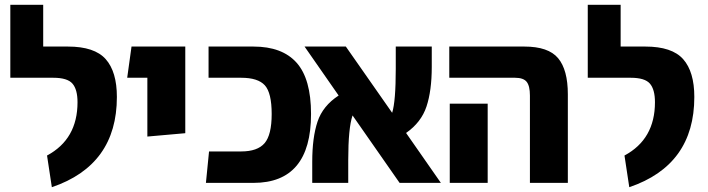

<svg xmlns="http://www.w3.org/2000/svg" viewBox="-20 -762 2952 800"><path d="M196 18 176 -114Q303 -182 303 -336Q303 -389 282 -413.5Q261 -438 202 -438H23V-742H160V-568H263Q374 -568 420.5 -515.5Q467 -463 467 -358Q467 -74 196 18Z M594 -193V-438H510L528 -568H752V-207Z M838 0 851 -131H985Q1053 -131 1082.5 -165.5Q1112 -200 1112 -287Q1112 -375 1083.5 -406.5Q1055 -438 985 -438H849V-568H1036Q1156 -568 1216 -500.5Q1276 -433 1276 -287Q1276 0 1036 0Z M1817 0H1645L1449 -281Q1431 -229 1431 -95V0H1281V-88Q1281 -189 1303 -255Q1325 -321 1391 -364L1249 -568H1421L1614 -292Q1629 -340 1629 -475V-568H1779V-483Q1779 -384 1757 -318Q1735 -252 1672 -208Z M2188 0V-364Q2188 -404 2174.5 -421Q2161 -438 2126 -438H1852V-568H2165Q2265 -568 2305.5 -519.5Q2346 -471 2346 -369V0ZM1854 0V-330H2012V0Z M2602 18 2582 -114Q2709 -182 2709 -336Q2709 -389 2688 -413.5Q2667 -438 2608 -438H2429V-742H2566V-568H2669Q2780 -568 2826.5 -515.5Q2873 -463 2873 -358Q2873 -74 2602 18Z"/></svg>

Font: FiraGO
Style: Bold
Weight: 700
Designer: bBox Type
Foundry: bBox Type GmbH
Version: Version 1.001;PS 001.001;hotconv 1.0.88;makeotf.lib2.5.64775